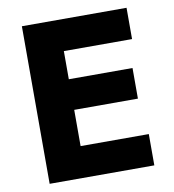

<svg xmlns="http://www.w3.org/2000/svg" viewBox="-79 -770 762 840"><g transform="rotate(-10 301.5 -350.0)"><path d="M74 -700V0H539V-139H236V-300H519V-436H236V-561H539V-700Z"/></g></svg>

Font: Jost
Style: Bold
Weight: 700
Version: Version 3.710